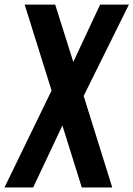

<svg xmlns="http://www.w3.org/2000/svg" viewBox="-34 -830 591 850"><path d="M-14.2 0 194.3 -429.2 75.2 -809.6H210.4L290.5 -555.7L409.2 -809.6H536.6L336.4 -405.3L462.9 0H328.1L242.2 -274.4L112.8 0Z"/></svg>

Font: Oswald
Style: Medium
Weight: 500
Designer: Vernon Adams
Foundry: Vernon Adams
Version: 3.0; ttfautohint (v0.94.23-7a4d-dirty) -l 8 -r 50 -G 150 -x 